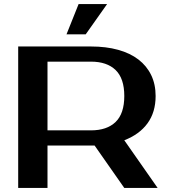

<svg xmlns="http://www.w3.org/2000/svg" viewBox="-20 -930 840 950"><path d="M430 -700Q505 -700 564.5 -683.5Q624 -667 665 -635.5Q706 -604 728 -558.5Q750 -513 750 -455Q750 -375 710 -320Q670 -265 595 -236L760 0H595L448 -210H430H215V0H70V-700ZM215 -625V-285H430Q509 -285 552 -326.5Q595 -368 595 -455Q595 -542 552 -583.5Q509 -625 430 -625ZM510 -910 404 -760H309L369 -910Z"/></svg>

Font: Prosto One
Style: Regular
Weight: 400
Designer: Pavel Emelyanov and Jovanny lemonad
Foundry: Pavel Emelyanov and Jovanny Lemonad
Version: Version 1.001